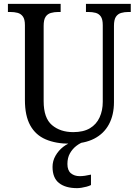

<svg xmlns="http://www.w3.org/2000/svg" viewBox="-20 -734 703 994"><path d="M342 10Q269 10 216.5 -12.5Q164 -35 136.5 -85Q109 -135 109 -216V-604Q109 -634 98.5 -648.5Q88 -663 71 -667.5Q54 -672 33 -672H21V-714H294V-672H282Q261 -672 243.5 -667Q226 -662 216 -647Q206 -632 206 -600V-210Q206 -123 249 -86.5Q292 -50 359 -50Q412 -50 445.5 -70Q479 -90 495.5 -126Q512 -162 512 -207V-604Q512 -634 502 -648.5Q492 -663 475 -667.5Q458 -672 437 -672H425V-714H657V-672H645Q624 -672 607 -667Q590 -662 580 -647Q570 -632 570 -600V-205Q570 -139 544 -90.5Q518 -42 467.5 -16Q417 10 342 10ZM379 240Q319 240 285.5 213.5Q252 187 252 130Q252 99 267.5 72Q283 45 307.5 26Q332 7 361 0H415Q395 6 375 21.5Q355 37 342 60Q329 83 329 115Q329 148 347 163Q365 178 393 178Q405 178 419.5 176Q434 174 451 170V224Q441 229 428 232.5Q415 236 402 238Q389 240 379 240Z"/></svg>

Font: Noto Serif SemiCondensed
Style: Regular
Weight: 400
Width: 4
Designer: Monotype Design Team
Foundry: Monotype Imaging Inc.
Version: Version 2.013